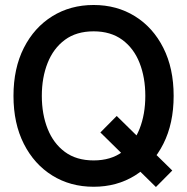

<svg xmlns="http://www.w3.org/2000/svg" viewBox="-20 -734 750 769"><path d="M382 -203.5 447.5 -269.5 670 -51 604.5 15ZM355 14Q262 14 189.5 -31Q117 -76 75.5 -157.8Q34 -239.5 34 -350Q34 -460.5 75.5 -542.2Q117 -624 189.5 -669Q262 -714 355 -714Q448 -714 520.5 -669Q593 -624 634.2 -542.2Q675.5 -460.5 675.5 -350Q675.5 -239.5 634.2 -157.8Q593 -76 520.5 -31Q448 14 355 14ZM355 -91.5Q424 -91.5 470 -125.5Q516 -159.5 539 -218Q562 -276.5 562 -350Q562 -423.5 539 -482Q516 -540.5 469.8 -574.5Q423.5 -608.5 355 -608.5Q286 -608.5 240 -574.5Q194 -540.5 170.8 -482Q147.5 -423.5 147.5 -350Q147.5 -276.5 170.8 -218Q194 -159.5 240 -125.5Q286 -91.5 355 -91.5Z"/></svg>

Font: Cabin SemiCondensedMedium
Style: Regular
Weight: 500
Width: 4
Designer: Pablo Impallari
Foundry: Pablo Impallari. http://www.impallari.com Igino Marini. http://www.ikern.com
Version: Version 3.001